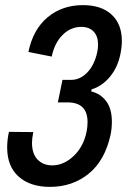

<svg xmlns="http://www.w3.org/2000/svg" viewBox="-20 -720 499 750"><path d="M8 -144Q8 -174 15 -205L110 -204Q105 -179 105 -162Q105 -119 127 -96.5Q149 -74 184 -74Q228 -74 266.5 -109.5Q305 -145 318 -204Q322 -224 322 -243Q322 -320 244 -320H206L224 -408H258Q293 -408 321 -437Q349 -466 360 -517Q363 -532 363 -546Q363 -579 345.5 -597Q328 -615 298 -615Q256 -615 224.5 -583.5Q193 -552 182 -499L91 -517Q109 -605 166 -652.5Q223 -700 304 -700Q376 -700 416 -663Q456 -626 456 -560Q456 -536 450 -507Q439 -455 408.5 -419Q378 -383 338 -371L336 -363Q373 -354 395 -324.5Q417 -295 417 -245Q417 -218 412 -194Q390 -93 326.5 -41.5Q263 10 175 10Q98 10 53 -30Q8 -70 8 -144Z"/></svg>

Font: Decalotype Medium Italic
Style: Regular
Weight: 500
Italic angle: -12°
Designer: Alfredo Marco Pradil
Foundry: Alfredo Marco Pradil
Version: Version 1.0